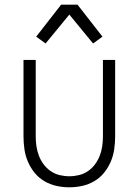

<svg xmlns="http://www.w3.org/2000/svg" viewBox="-20 -785 590 817"><path d="M275 12Q247 12 220 6Q193 0 169 -14Q145 -28 127.5 -49.5Q110 -71 99 -96.5Q88 -122 84 -149.5Q80 -177 80 -205V-530H132V-205Q132 -184 135 -163Q138 -142 145.5 -122.5Q153 -103 165.5 -86Q178 -69 195.5 -57Q213 -45 233.5 -40Q254 -35 275 -35Q296 -35 316.5 -40Q337 -45 354.5 -57Q372 -69 384.5 -86Q397 -103 404.5 -122.5Q412 -142 415 -163Q418 -184 418 -205V-530H470V-205Q470 -177 466 -149.5Q462 -122 451 -96.5Q440 -71 422.5 -49.5Q405 -28 381 -14Q357 0 330 6Q303 12 275 12ZM174 -600 134 -629 240 -765H310L416 -629L376 -600L275 -723Z"/></svg>

Font: Lode Dark Term
Style: Regular
Weight: 400
Monospace: yes
Designer: Belleve Invis
Foundry: Belleve Invis
Version: Version 29.2.0